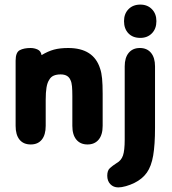

<svg xmlns="http://www.w3.org/2000/svg" viewBox="-20 -618 749 836"><path d="M161 -378Q158 -396 143.5 -402.5Q129 -409 113 -409Q84 -409 66 -399.5Q48 -390 48 -354V-70Q48 -31 65 -10Q82 11 114 11Q145 11 162 -10Q179 -31 179 -70V-183Q179 -216 182.5 -237Q186 -258 194 -270Q201 -283 213.5 -288.5Q226 -294 244 -294Q277 -294 287 -269Q292 -259 293.5 -242Q295 -225 295 -200V-70Q295 -31 312.5 -10Q330 11 361 11Q392 11 409.5 -10Q427 -31 427 -70V-210Q427 -250 424.5 -276Q422 -302 416 -319Q388 -409 277 -409Q241 -409 215 -402Q189 -395 161 -378ZM655 -61V-329Q655 -367 637.5 -388Q620 -409 589 -409Q558 -409 540.5 -388Q523 -367 523 -329V-10Q523 37 515.5 59Q508 81 488 92Q471 103 459 113.5Q447 124 447 147Q447 170 460.5 184Q474 198 495 198Q509 198 528.5 192.5Q548 187 566 178Q600 161 619.5 133.5Q639 106 647 59Q655 12 655 -61ZM591 -598Q559 -598 539.5 -578Q520 -558 520 -526Q520 -493 539 -473Q558 -453 591 -453Q622 -453 641.5 -473Q661 -493 661 -526Q661 -558 641.5 -578Q622 -598 591 -598Z"/></svg>

Font: Beiruti ExtraBold
Style: Regular
Weight: 800
Designer: Arlette Boutros
Foundry: Boutros
Version: Version 1.41